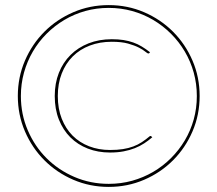

<svg xmlns="http://www.w3.org/2000/svg" viewBox="-20 -727 854 754"><path d="M568 -192Q569 -193 571 -193Q573 -193 576 -190L578 -188Q563 -175 546.2 -164Q529.5 -153 509.2 -145Q489 -137 465 -132.5Q441 -128 412 -128Q364.5 -128 324.8 -143.5Q285 -159 256.2 -187.8Q227.5 -216.5 211.2 -257.5Q195 -298.5 195 -350Q195 -400 211.2 -441Q227.5 -482 257 -511.2Q286.5 -540.5 327.8 -556.8Q369 -573 419 -573Q444.5 -573 465 -569.8Q485.5 -566.5 503.2 -560.2Q521 -554 537 -544.2Q553 -534.5 569 -522L567 -519Q565.5 -517 563 -517Q559 -517 550.5 -524.2Q542 -531.5 525.5 -540Q509 -548.5 483.2 -555.8Q457.5 -563 419 -563Q372 -563 333 -548.2Q294 -533.5 266 -505.8Q238 -478 222.5 -438.5Q207 -399 207 -350Q207 -300 222.5 -260.8Q238 -221.5 265.2 -194.2Q292.5 -167 330 -152.5Q367.5 -138 412 -138Q440.5 -138 462.8 -141.5Q485 -145 503.2 -151.8Q521.5 -158.5 537 -168.8Q552.5 -179 568 -192ZM50 -350Q50 -424 78 -489Q106 -554 154.5 -602.5Q203 -651 268 -679Q333 -707 407 -707Q481 -707 546 -679Q611 -651 659.5 -602.5Q708 -554 736 -489Q764 -424 764 -350Q764 -276 736 -211Q708 -146 659.5 -97.5Q611 -49 546 -21Q481 7 407 7Q333 7 268 -21Q203 -49 154.5 -97.5Q106 -146 78 -211Q50 -276 50 -350ZM62 -350Q62 -278.5 89 -215.5Q116 -152.5 162.8 -105.8Q209.5 -59 272.5 -32Q335.5 -5 407 -5Q455 -5 499 -17.2Q543 -29.5 581.5 -52Q620 -74.5 651.5 -106Q683 -137.5 705.8 -175.8Q728.5 -214 740.8 -258Q753 -302 753 -350Q753 -397.5 740.8 -441.8Q728.5 -486 705.8 -524.5Q683 -563 651.5 -594.5Q620 -626 581.5 -648.8Q543 -671.5 498.8 -683.8Q454.5 -696 407 -696Q359 -696 315 -683.8Q271 -671.5 232.8 -648.8Q194.5 -626 163 -594.5Q131.5 -563 109 -524.5Q86.5 -486 74.2 -441.8Q62 -397.5 62 -350Z"/></svg>

Font: Lato Hairline
Style: Regular
Weight: 250
Designer: Lukasz Dziedzic
Foundry: Lukasz Dziedzic
Version: Version 1.104; Western+Polish opensource